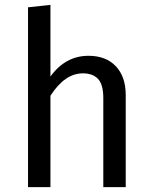

<svg xmlns="http://www.w3.org/2000/svg" viewBox="-20 -768 626 788"><path d="M343 -539Q415 -539 455.5 -496Q496 -453 496 -378V0H404V-365Q404 -421 382.5 -444Q361 -467 320 -467Q246 -467 187 -375V0H95V-738L187 -748V-454Q249 -539 343 -539Z"/></svg>

Font: Fira Sans
Style: Regular
Weight: 400
Designer: Carrois Corporate & Edenspiekermann AG
Foundry: Carrois Corporate GbR & Edenspiekermann AG
Version: Version 4.106;PS 004.106;hotconv 1.0.70;makeotf.lib2.5.58329